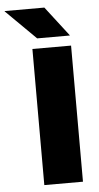

<svg xmlns="http://www.w3.org/2000/svg" viewBox="-119 -862 462 898"><g transform="rotate(-5 112.0 -413.5)"><path d="M233.5 -639V0H52V-639ZM231.5 -688 124.5 -827H-62V-825.5L78.5 -686.5H231.5Z"/></g></svg>

Font: Anek Malayalam ExtraBold
Style: Regular
Weight: 800
Version: Version 1.003